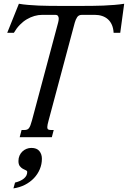

<svg xmlns="http://www.w3.org/2000/svg" viewBox="-20 -748 697 1047"><path d="M210.4 -667Q189 -667 167.7 -660.9Q146.5 -654.8 126.2 -642.8Q106 -630.9 88.1 -612.5Q70.3 -594.2 55.7 -569.3H19.5L83 -727.5Q105 -723.6 133.5 -721.2Q162.1 -718.8 191.7 -717.5Q221.2 -716.3 249 -716.1Q276.9 -715.8 297.4 -715.8H436Q456.5 -715.8 484.6 -716.1Q512.7 -716.3 543 -717.5Q573.2 -718.8 603.3 -721.2Q633.3 -723.6 657.2 -727.5L635.7 -569.3H599.6Q598.1 -594.2 590.1 -612.5Q582 -630.9 568.6 -642.8Q555.2 -654.8 536.9 -660.9Q518.6 -667 497.6 -667H426.8Q409.2 -667 400.9 -654.5Q392.6 -642.1 387.7 -624.5L245.1 -91.3Q241.7 -78.6 239.7 -69.6Q237.8 -60.5 237.8 -54.7Q237.8 -45.4 242.7 -42.2Q247.6 -39.1 258.3 -39.1H272.9L262.7 0H87.4L97.7 -39.1H112.3Q121.1 -39.1 127.2 -41.3Q133.3 -43.5 137.7 -49.1Q142.1 -54.7 146 -64.9Q149.9 -75.2 154.3 -91.3L296.9 -624.5Q298.3 -630.4 299.3 -635.7Q300.3 -641.1 300.3 -646Q300.3 -655.3 296.1 -661.1Q292 -667 281.2 -667ZM53.2 279.3 62 247.6Q92.8 240.2 110.6 225.3Q128.4 210.4 128.4 189.9Q128.4 183.6 120.8 180.4Q113.3 177.2 104.5 172.4Q95.7 167.5 88.1 158Q80.6 148.4 80.6 129.9Q80.6 113.8 86.4 100.6Q92.3 87.4 102.1 78.1Q111.8 68.8 124.5 63.7Q137.2 58.6 150.9 58.6Q180.7 58.6 194.6 75.7Q208.5 92.8 208.5 117.7Q208.5 147.5 197 174.8Q185.5 202.1 165 223.6Q144.5 245.1 116 259.8Q87.4 274.4 53.2 279.3Z"/></svg>

Font: Arian AMU Serif
Style: Italic
Weight: 400
Italic angle: -15°
Designer: Ruben Hakobyan (Tarumian)
Foundry: Ruben Hakobyan (Tarumian)
Version: Version 1.002